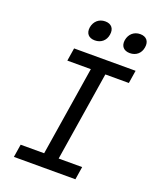

<svg xmlns="http://www.w3.org/2000/svg" viewBox="-169 -1045 938 1144"><g transform="rotate(20 300.0 -472.5)"><path d="M498 -817C537 -817 566 -841 572 -880C579 -920 558 -945 519 -945C480 -945 451 -920 444 -880C438 -841 459 -817 498 -817ZM276 -817C315 -817 344 -841 350 -880C357 -920 336 -945 297 -945C258 -945 229 -920 222 -880C216 -841 237 -817 276 -817ZM61 0H451L464 -82H315L405 -648H554L567 -730H177L164 -648H313L223 -82H74Z"/></g></svg>

Font: JetBrains Mono
Style: Italic
Weight: 400
Italic angle: -9°
Monospace: yes
Designer: Philipp Nurullin, Konstantin Bulenkov
Foundry: JetBrains
Version: Version 2.305